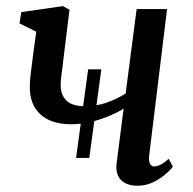

<svg xmlns="http://www.w3.org/2000/svg" viewBox="-20 -582 616 612"><path d="M222.5 -78.5 261 -361H303L264.5 -78.5ZM201.5 -551 183 -400.5Q181.5 -384.5 179.2 -368.5Q177 -352.5 175.2 -338Q173.5 -323.5 173.5 -310Q173.5 -279 192 -261.2Q210.5 -243.5 250 -243.5Q287.5 -243.5 319.8 -254.8Q352 -266 380.5 -284L415.5 -553H512.5L455.5 -86.5Q453.5 -68.5 458.2 -60Q463 -51.5 470.5 -51.5Q479.5 -51.5 491.2 -56.8Q503 -62 517.5 -76L531 -51Q525 -42 508.5 -27.5Q492 -13 468.8 -1.5Q445.5 10 418 10Q395 10 379.2 1.8Q363.5 -6.5 356.2 -22.2Q349 -38 351.5 -60L374 -235.5Q350 -221 321.5 -209.8Q293 -198.5 264 -192.2Q235 -186 207.5 -186Q143 -186 109 -217.2Q75 -248.5 75 -304Q75 -320.5 77.2 -341.2Q79.5 -362 82.5 -383.2Q85.5 -404.5 87.5 -422.5L95.5 -481L42 -507.5L48 -543.5L180.5 -562.5Z"/></svg>

Font: Merriweather 28pt
Style: Italic
Weight: 400
Italic angle: -7.8°
Version: Version 2.101